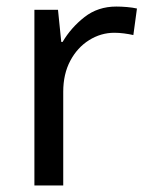

<svg xmlns="http://www.w3.org/2000/svg" viewBox="-20 -566 453 586"><path d="M335 -546Q350 -546 367.5 -544.5Q385 -543 398 -540L387 -459Q374 -462 358.5 -464Q343 -466 329 -466Q288 -466 252 -443.5Q216 -421 194.5 -380.5Q173 -340 173 -286V0H85V-536H157L167 -438H171Q197 -482 238 -514Q279 -546 335 -546Z"/></svg>

Font: Noto Sans Nushu
Style: Regular
Weight: 400
Designer: Lisa Huang
Foundry: Lisa Huang
Version: Version 1.003; ttfautohint (v1.8.4.7-5d5b)